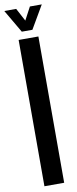

<svg xmlns="http://www.w3.org/2000/svg" viewBox="-108 -1001 416 1034"><g transform="rotate(-10 100.5 -483.5)"><path d="M46.5 0V-800H154.5V0ZM71 -841 -2.5 -967H62.5L100 -896.5L137.5 -967H202.5L129 -841Z"/></g></svg>

Font: Big Shoulders Stencil Display Thin
Style: Bold
Weight: 700
Version: Version 2.001